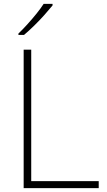

<svg xmlns="http://www.w3.org/2000/svg" viewBox="-20 -970 550 990"><path d="M102 0V-714H141V-36H489V0ZM251 -942Q234 -921 209.5 -893.5Q185 -866 157 -838.5Q129 -811 104 -790H75V-797Q96 -817 121 -844.5Q146 -872 168.5 -900Q191 -928 205 -950H251Z"/></svg>

Font: Noto Sans Gujarati UI ExtraLight
Style: Regular
Weight: 200
Designer: Jelle Bosma - Monotype Design Team, Universal Thirst
Foundry: Monotype Imaging Inc.
Version: Version 2.106; ttfautohint (v1.8.4.7-5d5b)